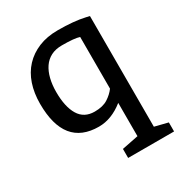

<svg xmlns="http://www.w3.org/2000/svg" viewBox="-181 -662 946 1014"><g transform="rotate(-30 292.5 -155.0)"><path d="M305 230V175L405 155V-48Q332 10 255 10Q45 10 45 -250Q45 -315 63 -368.5Q81 -422 116.5 -460Q152 -498 203 -519Q254 -540 320 -540Q417 -540 483 -525L505 -520V155L585 175V230ZM405 -450Q376 -460 299 -460Q260 -460 232 -445.5Q204 -431 186 -404.5Q168 -378 159 -341.5Q150 -305 150 -261Q150 -171 180.5 -120.5Q211 -70 275 -70Q325 -70 355.5 -89.5Q386 -109 405 -135Z"/></g></svg>

Font: Bitter
Style: Regular
Weight: 400
Designer: Sol Matas
Foundry: Sol Matas
Version: Version 1.001